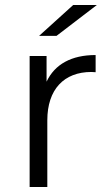

<svg xmlns="http://www.w3.org/2000/svg" viewBox="-20 -751 441 771"><path d="M369 -731H274L137 -607H207ZM167 -526H99V0H170V-268C170 -392 237 -462 347 -462C352 -462 358 -461 364 -461V-530C267 -530 200 -493 167 -423Z"/></svg>

Font: Talent
Style: Regular
Weight: 400
Designer: Mike Powis
Version: Version 1.001;hotconv 1.0.109;makeotfexe 2.5.65596